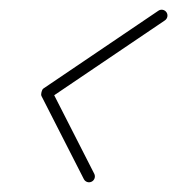

<svg xmlns="http://www.w3.org/2000/svg" viewBox="-20 -363 365 395"><path d="M322.5 -337.7C318.8 -343.2 311.3 -344.7 305.8 -340.9C227 -287.6 148.1 -234.3 69.3 -180.9C67.6 -179.8 66.2 -176.9 65.4 -173.7C64.6 -170.6 64.4 -167.3 65.3 -165.5C94.4 -108.5 123.4 -51.5 152.5 5.5C155.5 11.4 162.7 13.7 168.6 10.7C174.5 7.7 176.9 0.5 173.9 -5.5C144.8 -62.5 115.8 -119.5 86.7 -176.5C85.8 -178.2 84 -173.8 82.8 -169.3C81.6 -164.7 81.1 -159.9 82.7 -161.1C161.6 -214.4 240.4 -267.7 319.3 -321.1C324.7 -324.8 326.2 -332.2 322.5 -337.7Z"/></svg>

Font: FRB American Cursive Guidelines Arrows Light
Style: Italic
Weight: 300
Italic angle: -25°
Version: Version 2.0;Modular Font Editor K font №1